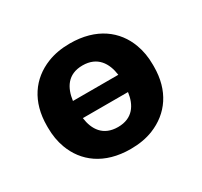

<svg xmlns="http://www.w3.org/2000/svg" viewBox="-120 -695 906 863"><g transform="rotate(-30 333.5 -264.0)"><path d="M56 -269V-259C56 -220.3 62 -184.7 74.2 -152C109 -57.8 193.6 10 331 10C375 10 414 3.2 448.2 -10.5C544.9 -49.3 606 -133.9 606 -259V-269C606 -307.7 600 -343.3 587.8 -376C552.9 -470.5 467.8 -538 329.9 -538C286.6 -538 247.8 -531.2 213.3 -517.5C116.4 -479.1 56 -393.8 56 -269ZM448.7 -307H213.3C221.7 -370.3 252.2 -424 329.9 -424C407.5 -424 440.3 -370.5 448.7 -307ZM213.3 -218H447.6C439.4 -155.6 407.5 -104 331 -104C254.2 -104 221.6 -155.2 213.3 -218Z"/></g></svg>

Font: Asimov
Style: Wid
Weight: 500
Designer: Google
Version: Version 2.000980; 2014